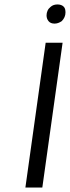

<svg xmlns="http://www.w3.org/2000/svg" viewBox="-20 -842 314 862"><path d="M207 -811Q219 -822 238 -822Q256 -822 266 -812Q271 -807 272.5 -800Q274 -793 274 -786Q274 -764 257 -747Q241 -736 225 -736Q207 -736 198 -747Q189 -758 189 -773Q189 -784 193.5 -794Q198 -804 207 -811ZM170 0H94L185 -650H261Z"/></svg>

Font: Arsenal SC
Style: Italic
Weight: 400
Italic angle: -9.10001°
Designer: Andrij Shevchenko
Foundry: Stairsfor
Version: Version 2.001; ttfautohint (v1.8.4.7-5d5b)